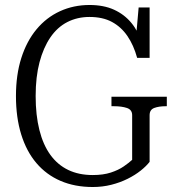

<svg xmlns="http://www.w3.org/2000/svg" viewBox="-20 -740 705 770"><path d="M580 -278V-91Q567 -74 544.5 -56Q522 -38 492 -23Q462 -8 426.5 1Q391 10 352 10Q280 10 223 -14.5Q166 -39 126 -86Q86 -133 65 -201Q44 -269 44 -355Q44 -440 65.5 -507.5Q87 -575 126.5 -622.5Q166 -670 220.5 -695Q275 -720 339 -720Q396 -720 437.5 -701Q479 -682 507 -648Q535 -614 549 -567L523 -562L536 -710H580V-508H530Q516 -559 491 -595.5Q466 -632 429 -652Q392 -672 339 -672Q290 -672 250 -651.5Q210 -631 182 -590Q154 -549 138.5 -490.5Q123 -432 123 -355Q123 -278 138 -218.5Q153 -159 182 -119Q211 -79 253.5 -58.5Q296 -38 352 -38Q394 -38 424.5 -48Q455 -58 476 -72.5Q497 -87 510 -99V-278Q510 -300 489 -307Q468 -314 437 -314H427V-352H649V-314H645Q617 -314 598.5 -307Q580 -300 580 -278Z"/></svg>

Font: Roboto Serif 28pt Condensed Light
Style: Regular
Weight: 300
Width: 3
Designer: Greg Gazdowicz
Foundry: Commercial Type
Version: Version 1.008